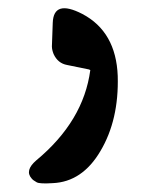

<svg xmlns="http://www.w3.org/2000/svg" viewBox="-20 -203 339 455"><path d="M105 -149Q107 -205 175 -170Q255 -128 259 -23Q262 81 218 155Q175 228 105 231Q74 233 67 229Q58 224 55 220Q38 201 66 177Q178 84 194 -37Q190 -39 188 -39L139 -49Q117 -53 107 -75Q105 -80 104 -84.5Q103 -89 103 -93Z"/></svg>

Font: Amiri
Style: Bold Italic
Weight: 700
Italic angle: 10°
Designer: Khaled Hosny
Version: Version 0.113